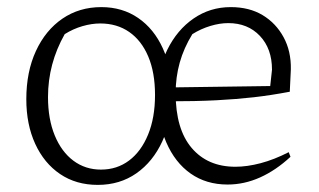

<svg xmlns="http://www.w3.org/2000/svg" viewBox="-20 -512 898 540"><path d="M255 8Q194 8 149 -22.5Q104 -53 79 -107.5Q54 -162 54 -233Q54 -310 81 -368.5Q108 -427 155.5 -459.5Q203 -492 265 -492Q324 -492 368.5 -461.5Q413 -431 438 -376Q463 -321 463 -248Q463 -172 436.5 -114.5Q410 -57 363.5 -24.5Q317 8 255 8ZM264 -35Q309 -35 343 -60.5Q377 -86 396.5 -133.5Q416 -181 416 -245Q416 -308 397 -353Q378 -398 343.5 -422Q309 -446 262 -446Q238 -446 212 -438.5Q186 -431 162 -416Q115 -333 115 -239Q115 -177 134 -131Q153 -85 186.5 -60Q220 -35 264 -35ZM620 7Q560 7 516 -24Q472 -55 447.5 -112Q423 -169 423 -245Q423 -316 450.5 -372Q478 -428 524.5 -460Q571 -492 629 -492Q681 -492 718.5 -469.5Q756 -447 777.5 -407.5Q799 -368 798 -317L795 -254Q742 -244 694 -238.5Q646 -233 588.5 -230Q531 -227 450 -227V-266L740 -270L745 -316Q745 -375 711 -411Q677 -447 622 -447Q598 -447 571.5 -439Q545 -431 521 -416Q497 -377 485.5 -336Q474 -295 474 -250Q474 -149 519 -96Q564 -43 642 -43Q675 -43 713 -53Q751 -63 792 -84L797 -71Q756 -33 711.5 -13Q667 7 620 7Z"/></svg>

Font: Piazzolla Thin ExtraLight
Style: Regular
Weight: 250
Version: Version 2.005